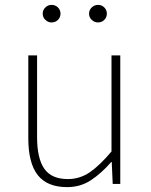

<svg xmlns="http://www.w3.org/2000/svg" viewBox="-20 -754 617 787"><path d="M255 13Q174 13 135 -36Q96 -85 96 -188V-527H132V-192Q132 -105 161.5 -62.5Q191 -20 258 -20Q307 -20 347.5 -47.5Q388 -75 437 -133V-527H473V0H442L438 -90H436Q396 -44 353 -15.5Q310 13 255 13ZM191 -662Q177 -662 166 -672.5Q155 -683 155 -698Q155 -713 166 -723.5Q177 -734 191 -734Q207 -734 217.5 -723.5Q228 -713 228 -698Q228 -683 217.5 -672.5Q207 -662 191 -662ZM382 -662Q367 -662 356 -672.5Q345 -683 345 -698Q345 -713 356 -723.5Q367 -734 382 -734Q397 -734 407.5 -723.5Q418 -713 418 -698Q418 -683 407.5 -672.5Q397 -662 382 -662Z"/></svg>

Font: Noto Sans HK Thin
Style: Regular
Weight: 100
Designer: Ryoko NISHIZUKA 西塚涼子 (kana, bopomofo & ideographs); Paul D. Hunt (Latin, Greek & Cyrillic); Sandoll Communications 산돌커뮤니
Foundry: Adobe
Version: Version 2.004-H2;hotconv 1.0.118;makeotfexe 2.5.65603